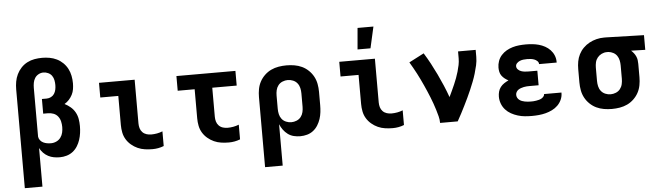

<svg xmlns="http://www.w3.org/2000/svg" viewBox="-55 -989 4910 1433"><g transform="rotate(-5 2400.0 -272.5)"><path d="M79 215V-525Q79 -554 84 -582.5Q89 -611 101.5 -637Q114 -663 134 -684.5Q154 -706 180 -719.5Q206 -733 234.5 -738Q263 -743 292 -743Q320 -743 348 -738Q376 -733 401.5 -720.5Q427 -708 447.5 -688Q468 -668 481 -643Q494 -618 499.5 -590Q505 -562 505 -534Q505 -512 501.5 -490Q498 -468 488 -448.5Q478 -429 463 -412.5Q448 -396 429 -385Q453 -373 473.5 -355.5Q494 -338 507 -314.5Q520 -291 524.5 -264.5Q529 -238 529 -211Q529 -185 525.5 -159Q522 -133 514 -108.5Q506 -84 492 -61.5Q478 -39 457.5 -23Q437 -7 411.5 0.5Q386 8 360 8Q337 8 315 4Q293 0 273 -10.5Q253 -21 237 -37.5Q221 -54 211 -74V215ZM303 -102Q324 -102 343.5 -111Q363 -120 375.5 -137Q388 -154 392.5 -174.5Q397 -195 397 -216Q397 -237 392 -258Q387 -279 374 -295.5Q361 -312 341 -319.5Q321 -327 300 -327H264V-437H300Q317 -437 332.5 -445Q348 -453 357 -467Q366 -481 369.5 -498Q373 -515 373 -532Q373 -550 369.5 -568.5Q366 -587 355.5 -602Q345 -617 327.5 -625Q310 -633 292 -633Q273 -633 255.5 -623.5Q238 -614 228 -598Q218 -582 214.5 -563Q211 -544 211 -525V-159Q213 -144 222.5 -132Q232 -120 245.5 -113.5Q259 -107 273.5 -104.5Q288 -102 303 -102Z M1054 8Q1026 8 997.5 4Q969 0 943.5 -11.5Q918 -23 896 -41.5Q874 -60 859.5 -84Q845 -108 839.5 -136Q834 -164 834 -192V-410H699V-520H966V-192Q966 -174 971 -156.5Q976 -139 988.5 -126Q1001 -113 1018.5 -107.5Q1036 -102 1054 -102Q1076 -102 1097.5 -106Q1119 -110 1139 -118V-8Q1119 0 1097.5 4Q1076 8 1054 8Z M1626 8Q1597 8 1569 4Q1541 0 1515.5 -11.5Q1490 -23 1468 -41.5Q1446 -60 1431.5 -84Q1417 -108 1411.5 -136Q1406 -164 1406 -192V-410H1279V-520H1721V-410H1538V-192Q1538 -174 1543 -156.5Q1548 -139 1560.5 -126Q1573 -113 1590.5 -107.5Q1608 -102 1626 -102Q1648 -102 1669.5 -106Q1691 -110 1711 -118V-8Q1691 0 1669.5 4Q1648 8 1626 8Z M1879 215V-310Q1879 -340 1884.5 -369.5Q1890 -399 1904 -425Q1918 -451 1940 -472Q1962 -493 1988.5 -505.5Q2015 -518 2044.5 -523Q2074 -528 2104 -528Q2134 -528 2163.5 -523Q2193 -518 2219.5 -505.5Q2246 -493 2268 -472Q2290 -451 2304 -425Q2318 -399 2323.5 -369.5Q2329 -340 2329 -310V-210Q2329 -184 2326 -158Q2323 -132 2315 -107.5Q2307 -83 2293 -60.5Q2279 -38 2258.5 -22Q2238 -6 2212.5 1Q2187 8 2161 8Q2136 8 2112 2Q2088 -4 2068.5 -18.5Q2049 -33 2034.5 -53Q2020 -73 2011 -95V215ZM2104 -102Q2124 -102 2143.5 -110Q2163 -118 2175.5 -134Q2188 -150 2192.5 -170Q2197 -190 2197 -210V-310Q2197 -330 2192.5 -350Q2188 -370 2175.5 -386Q2163 -402 2143.5 -410Q2124 -418 2104 -418Q2084 -418 2064.5 -410Q2045 -402 2032.5 -386Q2020 -370 2015.5 -350Q2011 -330 2011 -310V-210Q2011 -190 2015.5 -170Q2020 -150 2032.5 -134Q2045 -118 2064.5 -110Q2084 -102 2104 -102Z M2854 8Q2826 8 2797.5 4Q2769 0 2743.5 -11.5Q2718 -23 2696 -41.5Q2674 -60 2659.5 -84Q2645 -108 2639.5 -136Q2634 -164 2634 -192V-410H2499V-520H2766V-192Q2766 -174 2771 -156.5Q2776 -139 2788.5 -126Q2801 -113 2818.5 -107.5Q2836 -102 2854 -102Q2876 -102 2897.5 -106Q2919 -110 2939 -118V-8Q2919 0 2897.5 4Q2876 8 2854 8ZM2643 -600 2657 -760H2776L2740 -600Z M3209 0Q3209 -25 3202.5 -50Q3196 -75 3188.5 -99.5Q3181 -124 3172.5 -148Q3164 -172 3154.5 -195.5Q3145 -219 3135 -242.5Q3125 -266 3114.5 -289Q3104 -312 3093 -335Q3082 -358 3070 -381Q3058 -404 3045.5 -426Q3033 -448 3020 -470L3132 -528Q3157 -488 3179.5 -446Q3202 -404 3222.5 -361Q3243 -318 3261.5 -274.5Q3280 -231 3296 -186Q3307 -209 3317.5 -231.5Q3328 -254 3338 -277Q3348 -300 3356.5 -323Q3365 -346 3372 -370Q3379 -394 3384 -418.5Q3389 -443 3389 -468V-520H3521V-468Q3521 -436 3514 -405Q3507 -374 3498 -344Q3489 -314 3477.5 -284.5Q3466 -255 3453.5 -226Q3441 -197 3427.5 -168.5Q3414 -140 3400 -112Q3386 -84 3371.5 -56Q3357 -28 3341 0Z M3897 8Q3870 8 3843.5 5.5Q3817 3 3791 -5Q3765 -13 3741.5 -26Q3718 -39 3700 -59Q3682 -79 3672.5 -104.5Q3663 -130 3663 -157Q3663 -176 3668 -194.5Q3673 -213 3684.5 -228Q3696 -243 3712 -253.5Q3728 -264 3745 -272Q3731 -279 3718 -289Q3705 -299 3695.5 -312Q3686 -325 3682.5 -341Q3679 -357 3679 -373Q3679 -398 3687.5 -422Q3696 -446 3713 -465Q3730 -484 3752 -496.5Q3774 -509 3798 -516Q3822 -523 3847 -525.5Q3872 -528 3897 -528Q3922 -528 3946.5 -525.5Q3971 -523 3994.5 -516.5Q4018 -510 4040 -498Q4062 -486 4079 -468Q4096 -450 4105.5 -427Q4115 -404 4115 -379V-373H3983V-374Q3983 -387 3972.5 -396.5Q3962 -406 3949.5 -410.5Q3937 -415 3923.5 -416.5Q3910 -418 3897 -418Q3883 -418 3869.5 -416.5Q3856 -415 3843.5 -410Q3831 -405 3821 -395Q3811 -385 3811 -372Q3811 -358 3821.5 -347.5Q3832 -337 3845 -332.5Q3858 -328 3872 -326.5Q3886 -325 3900 -325H3966V-216H3900Q3889 -216 3877.5 -215.5Q3866 -215 3855 -212.5Q3844 -210 3833.5 -206.5Q3823 -203 3813.5 -196.5Q3804 -190 3798.5 -180Q3793 -170 3793 -159Q3793 -148 3798 -138Q3803 -128 3812 -121Q3821 -114 3831.5 -110Q3842 -106 3853 -104Q3864 -102 3875 -101Q3886 -100 3897 -100Q3907 -100 3917.5 -100.5Q3928 -101 3938.5 -103Q3949 -105 3959 -107.5Q3969 -110 3978 -115Q3987 -120 3994 -128.5Q4001 -137 4001 -147H4131V-143Q4131 -117 4120 -93Q4109 -69 4090.5 -51Q4072 -33 4048.5 -21.5Q4025 -10 4000 -3.5Q3975 3 3949 5.5Q3923 8 3897 8Z M4496 8Q4466 8 4436.5 3Q4407 -2 4380.5 -14.5Q4354 -27 4332 -48Q4310 -69 4296 -95Q4282 -121 4276.5 -150.5Q4271 -180 4271 -210V-310Q4271 -339 4276 -367Q4281 -395 4294 -420.5Q4307 -446 4327.5 -466.5Q4348 -487 4373 -500.5Q4398 -514 4426 -521Q4454 -528 4482 -528H4500L4782 -520V-410L4676 -413Q4687 -403 4696 -391.5Q4705 -380 4711 -366.5Q4717 -353 4719 -339Q4721 -325 4721 -310V-210Q4721 -180 4715.5 -150.5Q4710 -121 4696 -95Q4682 -69 4660 -48Q4638 -27 4611.5 -14.5Q4585 -2 4555.5 3Q4526 8 4496 8ZM4496 -102Q4516 -102 4535.5 -110Q4555 -118 4567.5 -134Q4580 -150 4584.5 -170Q4589 -190 4589 -210V-310Q4589 -329 4585 -348Q4581 -367 4570.5 -382.5Q4560 -398 4543 -407Q4526 -416 4507 -418H4494Q4474 -418 4455.5 -409Q4437 -400 4424.5 -384.5Q4412 -369 4407.5 -349.5Q4403 -330 4403 -310V-210Q4403 -190 4407.5 -170Q4412 -150 4424.5 -134Q4437 -118 4456.5 -110Q4476 -102 4496 -102Z"/></g></svg>

Font: Iosevka Extrabold Extended
Style: Regular
Weight: 800
Width: 7
Monospace: yes
Designer: Belleve Invis
Foundry: Belleve Invis
Version: Version 32.5.0; ttfautohint (v1.8.4)